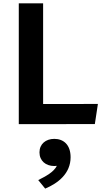

<svg xmlns="http://www.w3.org/2000/svg" viewBox="-20 -750 660 1160"><path d="M240.5 0 553 -0.5 571.5 -122 240.5 -121.5V-730H93.5V0ZM211 338 253 389.5C330.5 357 406.5 298.5 406.5 200C406.5 124 363.5 89 308 89C256.5 89 218.5 120 218.5 170.5C218.5 222 257 253 307.5 253C313 253 318.5 252.5 323.5 252C304 290 258.5 314 211 338Z"/></svg>

Font: Monaspace Argon
Style: Bold
Weight: 700
Designer: Riley Cran & the Lettermatic Team
Foundry: Lettermatic
Version: Version 1.000 (Monaspace Argon)